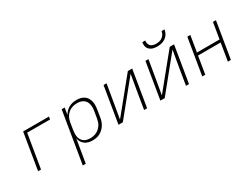

<svg xmlns="http://www.w3.org/2000/svg" viewBox="-65 -1453 3130 2382"><g transform="rotate(-30 1500.0 -262.5)"><path d="M87 0 173 -520H543L537 -482H209L129 0Z M603 215 725 -520H768L752 -423Q766 -448 787 -469Q808 -490 833.5 -503.5Q859 -517 886.5 -522.5Q914 -528 941 -528Q970 -528 998 -521.5Q1026 -515 1048.5 -499Q1071 -483 1085 -460Q1099 -437 1105.5 -409.5Q1112 -382 1111 -353Q1110 -324 1105 -294L1089 -194Q1085 -168 1076.5 -142Q1068 -116 1053 -92Q1038 -68 1017 -48Q996 -28 971.5 -15Q947 -2 919.5 3Q892 8 866 8Q836 8 808 1Q780 -6 757.5 -22.5Q735 -39 720.5 -63.5Q706 -88 701 -116L646 215ZM854 -30Q876 -30 899 -34.5Q922 -39 944 -49.5Q966 -60 984 -76.5Q1002 -93 1015.5 -113Q1029 -133 1036 -155.5Q1043 -178 1047 -201L1064 -301Q1068 -325 1068 -348.5Q1068 -372 1063 -394Q1058 -416 1046 -435Q1034 -454 1015.5 -466.5Q997 -479 974.5 -484.5Q952 -490 928 -490Q906 -490 883.5 -486Q861 -482 839 -472Q817 -462 798.5 -445.5Q780 -429 767 -409.5Q754 -390 746.5 -367.5Q739 -345 735 -323L719 -223Q715 -199 714.5 -175Q714 -151 718.5 -128.5Q723 -106 735 -86.5Q747 -67 765.5 -54Q784 -41 807 -35.5Q830 -30 854 -30Z M1239 0 1325 -520H1368L1333 -312Q1322 -245 1310 -178.5Q1298 -112 1287 -46L1673 -520H1735L1649 0H1606L1640 -208Q1651 -275 1663 -341.5Q1675 -408 1686 -474L1301 0Z M1839 0 1925 -520H1968L1933 -312Q1922 -245 1910 -178.5Q1898 -112 1887 -46L2273 -520H2335L2249 0H2206L2240 -208Q2251 -275 2263 -341.5Q2275 -408 2286 -474L1901 0ZM2143 -600Q2123 -600 2103.5 -603Q2084 -606 2067 -613.5Q2050 -621 2036 -633.5Q2022 -646 2014 -663Q2006 -680 2005 -700Q2004 -720 2007 -740H2049Q2046 -718 2051 -697Q2056 -676 2070.5 -662Q2085 -648 2106 -642.5Q2127 -637 2149 -637Q2171 -637 2194 -642.5Q2217 -648 2236.5 -662Q2256 -676 2268 -697Q2280 -718 2283 -740H2325Q2322 -720 2314 -700Q2306 -680 2293 -663Q2280 -646 2262 -633.5Q2244 -621 2224 -613.5Q2204 -606 2183.5 -603Q2163 -600 2143 -600Z M2439 0 2525 -520H2568L2530 -290H2854L2892 -520H2935L2849 0H2806L2847 -251H2523L2482 0Z"/></g></svg>

Font: Iosevka XLt Ex Obl
Style: Regular
Weight: 200
Width: 7
Italic angle: -9°
Monospace: yes
Designer: Belleve Invis
Foundry: Belleve Invis
Version: Version 32.5.0; ttfautohint (v1.8.4)